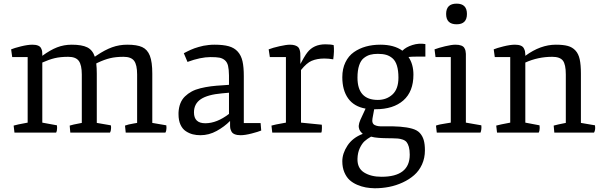

<svg xmlns="http://www.w3.org/2000/svg" viewBox="-20 -721 3284 1044"><path d="M58.6 0 54.2 -38.1Q68.4 -43 130.4 -54.2V-410.6H46.4L40.5 -452.6Q56.2 -459.5 93.5 -468.8Q130.9 -478 155.8 -478Q174.8 -478 186.8 -473.1Q198.7 -468.3 203.4 -458.7Q208 -449.2 209 -442.9Q210 -436.5 210 -425.8V-417.5Q253.4 -449.2 290.5 -463.6Q327.6 -478 370.1 -478Q425.3 -478 454.3 -463.6Q483.4 -449.2 495.6 -412.6L506.3 -419.9Q550.3 -449.7 589.4 -463.9Q628.4 -478 671.9 -478Q725.1 -478 753.4 -464.8Q781.7 -451.7 794.9 -418Q808.1 -384.3 808.1 -320.8V-52.7L884.3 -39.6Q885.3 -35.6 885.3 -25.4Q885.3 -10.7 879.4 0H663.6L659.7 -38.1Q670.4 -42 679.9 -44.2Q689.5 -46.4 705.8 -49.3Q722.2 -52.2 725.6 -52.7V-315.9Q725.6 -368.7 709.2 -390.4Q692.9 -412.1 651.9 -412.1Q609.4 -412.1 578.4 -404.5Q547.4 -397 511.2 -379.9L503.4 -376Q506.3 -351.6 506.3 -320.8V-52.7L582.5 -39.6Q584 -35.6 584 -25.4Q584 -10.7 578.1 0H362.3L358.9 -38.1Q370.6 -42.5 424.8 -52.7V-315.9Q424.8 -367.7 408.4 -389.9Q392.1 -412.1 351.1 -412.1Q308.6 -412.1 277.8 -404.8Q247.1 -397.5 210 -380.9V-54.2L289.6 -39.6Q290.5 -35.6 290.5 -25.4Q290.5 -9.8 285.2 0Z M950.7 -99.1V-108.9Q952.1 -137.2 960.9 -159.2Q969.7 -181.2 985.8 -196.8Q1002 -212.4 1022.2 -223.4Q1042.5 -234.4 1070.3 -241.2Q1098.1 -248 1126.7 -251.7Q1155.3 -255.4 1191.9 -257.3L1225.1 -259.8V-310.5Q1224.6 -343.8 1220 -363.3Q1215.3 -382.8 1202.6 -393.6Q1189.9 -404.3 1172.9 -407.5Q1155.8 -410.6 1125 -410.6Q1070.8 -410.6 999.5 -384.3L979.5 -431.6Q980.5 -432.1 988 -436Q995.6 -439.9 1001 -442.6Q1006.3 -445.3 1017.1 -450.2Q1027.8 -455.1 1037.1 -458.3Q1046.4 -461.4 1060.1 -465.6Q1073.7 -469.7 1086.4 -472.2Q1099.1 -474.6 1114.7 -476.3Q1130.4 -478 1146 -478Q1193.8 -478 1224.1 -469.5Q1254.4 -460.9 1272.9 -440.2Q1291.5 -419.4 1298.6 -387.9Q1305.7 -356.4 1305.7 -307.1V-51.8H1397L1400.4 -11.2Q1384.3 -4.4 1348.4 4.9Q1312.5 14.2 1288.1 14.2Q1269 14.2 1256.3 9Q1243.7 3.9 1238.8 -5.6Q1233.9 -15.1 1232.4 -22.2Q1231 -29.3 1231 -39.6V-62.5H1230Q1200.2 -32.2 1158.2 -9Q1116.2 14.2 1069.8 14.2Q1047.4 14.2 1028.1 9.3Q1008.8 4.4 990.5 -7.6Q972.2 -19.5 961.4 -43Q950.7 -66.4 950.7 -99.1ZM1034.7 -109.9Q1034.7 -50.8 1096.2 -50.8Q1159.2 -50.8 1225.1 -101.6V-216.8L1187 -213.4Q1108.9 -206.5 1071.8 -181.6Q1034.7 -156.7 1034.7 -109.9Z M1460.4 0 1456.1 -38.1Q1468.3 -42.5 1534.7 -54.2V-410.6H1447.3L1440.9 -452.6Q1462.9 -461.4 1500 -469.7Q1537.1 -478 1556.6 -478Q1572.8 -478 1583.7 -474.4Q1594.7 -470.7 1600.6 -465.3Q1606.4 -460 1609.4 -450Q1612.3 -439.9 1612.8 -432.1Q1613.3 -424.3 1613.3 -410.6V-373Q1618.7 -384.3 1631.6 -406Q1644.5 -427.7 1651.4 -436Q1685.5 -480 1749 -480Q1778.3 -480 1794.4 -475.6Q1798.3 -444.3 1792 -398.4Q1766.6 -402.8 1743.7 -402.8Q1704.1 -402.8 1674.3 -390.1Q1648.4 -379.4 1616.7 -340.3V-54.2L1729.5 -43Q1730.5 -39.6 1730.5 -25.4Q1730.5 -6.3 1727.1 0Z M1952.6 6.8Q1952.1 6.3 1948.5 2.9Q1944.8 -0.5 1943.4 -2.2Q1941.9 -3.9 1938.7 -8.3Q1935.5 -12.7 1934.3 -16.1Q1933.1 -19.5 1931.6 -25.6Q1930.2 -31.7 1930.7 -37.8Q1931.2 -43.9 1933.3 -52.2Q1935.5 -60.5 1939.5 -69.3L1967.8 -130.4Q1904.8 -141.6 1873 -186Q1841.3 -230.5 1841.3 -301.3Q1841.3 -347.2 1858.2 -382.1Q1875 -417 1904.3 -437.5Q1933.6 -458 1969.7 -468Q2005.9 -478 2048.3 -478Q2123 -478 2168 -445.3Q2187 -464.8 2222.2 -476.1Q2257.3 -487.3 2293 -481.4V-413.1H2242.2Q2218.3 -413.1 2201.2 -411.1Q2228 -372.1 2228 -314.9Q2228 -223.1 2173.3 -175Q2118.7 -127 2022 -127H2014.6L2005.4 -77.1Q2002.9 -63 2006.1 -54Q2009.3 -44.9 2018.1 -40.8Q2026.9 -36.6 2036.6 -35.2Q2046.4 -33.7 2060.5 -34.2Q2117.7 -35.2 2155.3 -32.2Q2192.9 -29.3 2220.7 -21.5Q2248.5 -13.7 2262.9 2.2Q2277.3 18.1 2283.9 40.3Q2290.5 62.5 2290.5 96.7Q2290.5 138.2 2274.7 173.1Q2258.8 208 2231.9 231.4Q2205.1 254.9 2169.7 271.2Q2134.3 287.6 2095.9 295.2Q2057.6 302.7 2017.6 302.7Q1992.2 302.2 1969 298.1Q1945.8 293.9 1921.9 283.7Q1897.9 273.4 1880.6 257.6Q1863.3 241.7 1852.3 215.6Q1841.3 189.5 1841.3 155.8Q1841.3 113.3 1869.4 70.6Q1897.5 27.8 1952.6 6.8ZM2034.2 -177.7Q2082 -177.7 2114.3 -207.5Q2146.5 -237.3 2146.5 -298.8Q2146.5 -337.4 2138.4 -363.8Q2130.4 -390.1 2114.5 -403.8Q2098.6 -417.5 2079.6 -422.9Q2060.5 -428.2 2034.2 -428.2Q2010.7 -428.2 1992.9 -423.3Q1975.1 -418.5 1958.5 -405.5Q1941.9 -392.6 1932.9 -365.7Q1923.8 -338.9 1923.8 -298.8Q1923.8 -177.7 2034.2 -177.7ZM1923.8 142.1Q1922.4 193.4 1959.7 216.8Q1997.1 240.2 2054.2 240.2Q2208 240.2 2208 120.1Q2208 94.7 2203.1 77.6Q2198.2 60.5 2190.7 51.5Q2183.1 42.5 2169.2 37.8Q2155.3 33.2 2142.8 32.2Q2130.4 31.2 2109.9 30.8Q2106 30.8 2103.5 30.8Q2098.1 30.8 2081.5 30.5Q2064.9 30.3 2058.1 29.8Q2051.3 29.3 2038.8 28.6Q2026.4 27.8 2016.8 26.1Q2007.3 24.4 1997.6 22Q1976.1 34.2 1962.2 46.9Q1948.2 59.6 1936.5 84.2Q1924.8 108.9 1923.8 142.1Z M2462.9 -588.9Q2405.8 -588.9 2405.8 -645Q2405.8 -701.2 2462.9 -701.2Q2519 -701.2 2519 -645Q2519 -588.9 2462.9 -588.9ZM2355 0 2350.6 -38.1Q2361.3 -42 2374.5 -44.7Q2387.7 -47.4 2407 -50.3Q2426.3 -53.2 2431.2 -54.2V-410.6H2348.1L2342.8 -452.6Q2364.7 -460.9 2400.4 -469.5Q2436 -478 2456.5 -478Q2475.6 -478 2487.8 -473.4Q2500 -468.8 2504.9 -460.2Q2509.8 -451.7 2511.2 -444.8Q2512.7 -438 2513.2 -428.2Q2513.2 -426.8 2513.2 -425.8V-54.2L2597.2 -39.6Q2599.6 -17.6 2592.8 0Z M2682.6 0 2678.2 -38.1Q2696.8 -43.5 2754.4 -54.2V-410.6H2670.4L2664.6 -452.6Q2680.2 -459.5 2717.5 -468.8Q2754.9 -478 2779.8 -478Q2798.8 -478 2811 -473.1Q2823.2 -468.3 2828.1 -458.7Q2833 -449.2 2834.5 -442.9Q2835.9 -436.5 2836.4 -425.8V-417.5Q2918.9 -478 3002.4 -478Q3042.5 -478 3067.4 -471.2Q3092.3 -464.4 3108.9 -446.5Q3125.5 -428.7 3132.1 -398.7Q3138.7 -368.7 3138.7 -320.8V-52.7L3215.3 -39.6Q3216.3 -35.6 3216.3 -25.4Q3216.3 -11.2 3210 0H2994.1L2990.7 -38.1Q3010.7 -43.9 3056.6 -52.7V-315.9Q3056.6 -371.1 3040.5 -391.6Q3024.4 -412.1 2982.9 -412.1Q2905.3 -412.1 2836.4 -380.9V-54.2L2913.6 -39.6Q2914.6 -35.6 2914.6 -25.4Q2914.6 -9.8 2909.2 0Z"/></svg>

Font: Fjord
Style: One
Weight: 400
Designer: Viktoriya Grabowska
Foundry: Viktoriya Grabowska
Version: Version 1.002